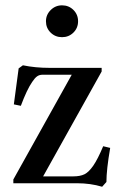

<svg xmlns="http://www.w3.org/2000/svg" viewBox="-20 -691 463 724"><path d="M153.3 -610.8Q153.3 -635.3 171.1 -653.1Q189 -670.9 213.9 -670.9Q239.3 -670.9 256.8 -653.6Q274.4 -636.2 274.4 -610.8Q274.4 -585.4 256.8 -568.1Q239.3 -550.8 213.9 -550.8Q188.5 -550.8 170.9 -568.1Q153.3 -585.4 153.3 -610.8ZM365.2 13.2Q320.8 0 271 0H30.3V-14.2L250.5 -409.2H140.6Q128.4 -409.2 119.9 -403.1Q111.3 -397 101.6 -382.3Q81.5 -353.5 58.6 -292L32.2 -297.4L50.3 -433.1L66.4 -444.8Q112.8 -435.1 167.5 -435.1H363.3V-421.4L142.6 -25.9H256.3Q282.2 -25.9 298.6 -33.9Q314.9 -42 331.8 -66.4Q348.6 -90.8 369.1 -139.6L395.5 -133.3Q381.3 -50.8 381.3 -4.9Z"/></svg>

Font: Elstob Medium
Style: Regular
Weight: 500
Designer: Peter S. Baker
Version: Version 1.015